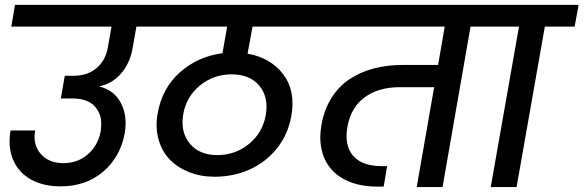

<svg xmlns="http://www.w3.org/2000/svg" viewBox="-20 -760 2371 780"><path d="M25.9 -651.9 41 -740.2H661.1L645 -651.9H534.2L518.1 -561Q506.8 -500.5 470.5 -460Q434.1 -419.4 386.2 -410.2L384.8 -408.2Q443.4 -394 470.9 -341.8Q498.5 -289.6 486.8 -219.2Q469.2 -122.6 399.2 -62.7Q329.1 -2.9 226.1 -2.9Q155.8 -2.9 105.5 -31Q55.2 -59.1 33.2 -111.1Q11.2 -163.1 22.9 -230H123Q112.3 -172.9 145.3 -135Q178.2 -97.2 237.8 -97.2Q295.9 -97.2 337.2 -133.3Q378.4 -169.4 389.2 -227.1Q391.6 -246.1 391.1 -264.9Q390.6 -283.7 382.6 -301Q374.5 -318.4 361.8 -331.3Q349.1 -344.2 327.1 -352.1Q305.2 -359.9 276.9 -359.9H227.1L243.2 -452.1H278.8Q335.4 -452.1 372.1 -483.2Q408.7 -514.2 418 -566.9L433.1 -651.9Z M1059.6 -292Q1072.3 -364.7 1033.9 -411.4Q995.6 -458 920.9 -458Q848.1 -458 792.7 -413.1Q737.3 -368.2 724.6 -296.9Q711.9 -224.6 750.7 -177.2Q789.6 -129.9 862.8 -129.9Q936 -129.9 991.5 -175.3Q1046.9 -220.7 1059.6 -292ZM851.6 -42Q795.4 -42 748 -60.8Q700.7 -79.6 668.9 -112.8Q637.2 -146 623.8 -194.6Q610.4 -243.2 620.6 -299.8Q638.7 -402.3 711.4 -466.6Q784.2 -530.8 883.8 -543.9L902.8 -651.9H593.8L609.9 -740.2H1331.5L1315.9 -651.9H1005.9L985.8 -542Q1079.6 -525.4 1130.6 -458Q1181.6 -390.6 1163.6 -289.1Q1150.4 -213.9 1105 -157.2Q1059.6 -100.6 993.9 -71.3Q928.2 -42 851.6 -42Z M1268.6 -651.9 1283.7 -740.2H2029.8L2013.7 -651.9H1891.6L1777.8 0H1672.9L1743.7 -405.8H1603.5Q1518.1 -405.8 1461.9 -365Q1405.8 -324.2 1391.6 -246.1Q1377.9 -169.9 1414.3 -127.4Q1450.7 -85 1532.7 -85H1552.7L1538.6 -2H1511.7Q1467.8 -2 1429.9 -11.7Q1392.1 -21.5 1361.6 -41.5Q1331.1 -61.5 1311.5 -91.3Q1292 -121.1 1284.7 -160.9Q1277.3 -200.7 1285.6 -251Q1296.4 -314 1326.4 -361.8Q1356.4 -409.7 1400.6 -438.7Q1444.8 -467.8 1498.5 -481.9Q1552.2 -496.1 1614.7 -496.1H1759.8L1786.6 -651.9Z M1973.6 0 2088.4 -651.9H1966.3L1981.4 -740.2H2330.6L2314.5 -651.9H2193.4L2078.6 0Z"/></svg>

Font: Poppins Medium
Style: Italic
Weight: 500
Italic angle: -10°
Designer: Ninad Kale (Devanagari), Jonny Pinhorn (Latin)
Foundry: Indian Type Foundry
Version: Version 3.200;PS 1.000;hotconv 16.6.54;makeotf.lib2.5.65590